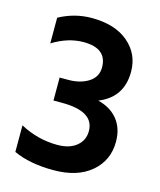

<svg xmlns="http://www.w3.org/2000/svg" viewBox="-103 -737 681 816"><g transform="rotate(15 238.0 -328.5)"><path d="M435 -180Q435 -98 374.5 -46.5Q314 5 209 5Q104 5 33 -28V-145Q111 -103 197 -103Q251 -103 281.5 -128.5Q312 -154 312 -194Q312 -281 171 -281H133V-382H171Q224 -382 260 -405Q296 -428 296 -470Q296 -554 193 -554Q125 -554 57 -512V-625Q125 -662 200 -662Q303 -662 361.5 -612Q420 -562 420 -484Q420 -371 317 -330Q373 -316 404 -277.5Q435 -239 435 -180Z"/></g></svg>

Font: Hind Kochi SemiBold
Style: Regular
Weight: 600
Designer: Dhruvi Tolia
Foundry: Indian Type Foundry
Version: Version 0.702;PS 1.0;hotconv 1.0.81;makeotf.lib2.5.63406